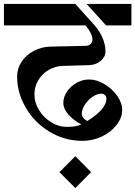

<svg xmlns="http://www.w3.org/2000/svg" viewBox="-34 -709 688 976"><path d="M-14 -689H349L447 -580Q473 -550 487.5 -516Q502 -482 502 -448Q502 -420 478.5 -400Q455 -380 422 -378L286 -374Q247 -373 213.5 -353.5Q180 -334 160.5 -301Q141 -268 141 -230Q141 -187 164.5 -149Q188 -111 226 -87.5Q264 -64 306 -64Q356 -64 379 -77Q338 -98 313 -127.5Q288 -157 288 -186Q288 -216 306.5 -243.5Q325 -271 355.5 -288Q386 -305 419 -305Q457 -305 496.5 -281.5Q536 -258 561.5 -222Q587 -186 587 -150Q587 -110 558.5 -73.5Q530 -37 483.5 -15Q437 7 386 7Q295 7 218.5 -39Q142 -85 97.5 -161Q53 -237 53 -320Q53 -361 76 -395.5Q99 -430 138 -450.5Q177 -471 222 -472L402 -476Q417 -476 426.5 -485.5Q436 -495 436 -508Q436 -537 401 -580H-14ZM406 -689H634V-580H505ZM507 -208Q507 -218 499.5 -225.5Q492 -233 481 -233Q460 -233 436.5 -217Q413 -201 397.5 -177Q382 -153 382 -131Q382 -120 389.5 -110Q397 -100 410 -94Q507 -154 507 -208ZM349 85 429 166 349 247 268 166Z"/></svg>

Font: Amita
Style: Bold
Weight: 700
Designer: Eduardo Rodriguez Tunni, Modular Infotech, Brian J. Bonislawsky
Foundry: Eduardo Rodriguez Tunni, Modular Infotech, Brian J. Bonislawsky
Version: Version 1.003